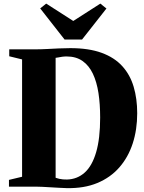

<svg xmlns="http://www.w3.org/2000/svg" viewBox="-20 -1010 780 1039"><path d="M340.5 8Q322.5 7.5 299.5 6.2Q276.5 5 252.8 3.5Q229 2 208 1Q187 0 172.5 0H28.5V-36.5L99.5 -53.5V-688.5L30 -705.5V-743H169.5Q202 -743 234.5 -744.8Q267 -746.5 298.8 -748Q330.5 -749.5 360.5 -749.5Q460.5 -749.5 529.8 -724.2Q599 -699 641.5 -652.2Q684 -605.5 703.2 -540.8Q722.5 -476 722.5 -397Q722.5 -308 698 -233.2Q673.5 -158.5 625.5 -103.8Q577.5 -49 506.2 -19.5Q435 10 340.5 8ZM342.5 -38.5Q398 -40 438.2 -76Q478.5 -112 500.2 -186Q522 -260 522 -374Q522 -446.5 512.8 -506.8Q503.5 -567 482.5 -611.2Q461.5 -655.5 426.5 -680Q391.5 -704.5 340.5 -704.5Q327.5 -704.5 315.8 -702.8Q304 -701 295.2 -699.2Q286.5 -697.5 281 -697V-48Q291 -44.5 301 -42.2Q311 -40 321.2 -39.2Q331.5 -38.5 342.5 -38.5ZM329.5 -796 197.5 -964.5 230 -990.5 376.5 -896.5 523 -990.5 556 -964 424 -796Z"/></svg>

Font: Merriweather 96pt Black
Style: Regular
Weight: 900
Version: Version 2.100